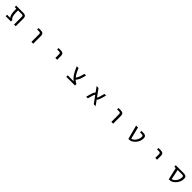

<svg xmlns="http://www.w3.org/2000/svg" viewBox="1104 -3657 6792 6792"><g transform="rotate(45 4500.0 -261.0)"><path d="M747.1 2H662.1V-384.8Q662.1 -421.9 646.5 -437Q630.9 -452.1 589.8 -452.1H409.2V-382.8Q409.2 -239.3 433.6 -167Q458 -94.7 508.8 -67.4V2H244.1V-70.3H400.4Q323.2 -151.4 323.2 -382.8V-452.1H244.1V-524.4H604.5Q747.1 -524.4 747.1 -394.5Z M1364.3 -452.1V-524.4H1478.5Q1621.1 -524.4 1621.1 -394.5V2H1531.2V-384.8Q1531.2 -421.9 1514.6 -437Q1498 -452.1 1457 -452.1Z M2364.3 -452.1V-524.4H2478.5Q2621.1 -524.4 2621.1 -394.5V-195.3H2531.2V-384.8Q2531.2 -421.9 2514.6 -437Q2498 -452.1 2457 -452.1Z M3573.2 -70.3Q3492.2 -128.9 3423.8 -226.6Q3350.6 -333 3273.4 -524.4H3365.2Q3444.3 -321.3 3530.3 -217.8Q3570.3 -251 3612.3 -366.2L3656.2 -524.4H3739.3L3693.4 -355.5Q3645.5 -215.8 3581.1 -161.1Q3631.8 -109.4 3711.9 -67.4V2H3276.4V-70.3Z M4745.1 2H4650.4L4449.2 -275.4Q4424.8 -254.9 4398.4 -157.2L4354.5 2H4272.5L4318.4 -168Q4354.5 -296.9 4403.3 -336.9L4267.6 -524.4H4362.3L4563.5 -248Q4587.9 -267.6 4615.2 -366.2L4659.2 -524.4H4740.2L4694.3 -355.5Q4658.2 -226.6 4609.4 -184.6Z M5364.3 -452.1V-524.4H5478.5Q5621.1 -524.4 5621.1 -394.5V2H5531.2V-384.8Q5531.2 -421.9 5514.6 -437Q5498 -452.1 5457 -452.1Z M6452.1 -78.1Q6494.1 -78.1 6544.9 -120.6Q6595.7 -163.1 6632.3 -235.8Q6668.9 -308.6 6668.9 -381.8Q6668.9 -420.9 6652.3 -436.5Q6635.7 -452.1 6594.7 -452.1H6510.7V-524.4H6612.3Q6753.9 -524.4 6753.9 -394.5Q6753.9 -241.2 6647.9 -119.6Q6542 2 6419.9 2H6382.8L6243.2 -524.4H6337.9L6447.3 -78.1Z M7364.3 -452.1V-524.4H7478.5Q7621.1 -524.4 7621.1 -394.5V-195.3H7531.2V-384.8Q7531.2 -421.9 7514.6 -437Q7498 -452.1 7457 -452.1Z M8393.6 -452.1 8470.7 -78.1H8473.6Q8515.6 -78.1 8566.9 -120.6Q8618.2 -163.1 8654.3 -235.8Q8690.4 -308.6 8690.4 -381.8Q8690.4 -420.9 8673.8 -436.5Q8657.2 -452.1 8616.2 -452.1ZM8776.4 -394.5Q8776.4 -241.2 8669.9 -119.6Q8563.5 2 8440.4 2H8403.3L8297.9 -452.1H8228.5V-524.4H8633.8Q8776.4 -524.4 8776.4 -394.5Z"/></g></svg>

Font: Gen Shin Gothic Monospace Regular
Style: Regular
Weight: 400
Designer: [Source Han Sans]
Ryoko NISHIZUKA  (kana & ideographs); Paul D. Hunt (Latin, Greek & Cyrillic); Wenlong ZHANG  (bopomofo
Version: Version 1.002.20150607